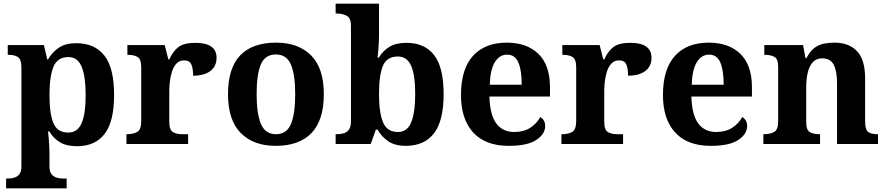

<svg xmlns="http://www.w3.org/2000/svg" viewBox="-20 -780 4802 1040"><path d="M13 240V187H25Q40 187 56.5 182.5Q73 178 84.5 164Q96 150 96 122V-413Q96 -459 77 -471Q58 -483 29 -483H22V-536H218L236 -458H240Q262 -497 298.5 -521.5Q335 -546 393 -546Q493 -546 545.5 -479Q598 -412 598 -266Q598 -121 546.5 -54.5Q495 12 397 12Q340 12 304.5 -9.5Q269 -31 247 -68H240Q242 -54 244 -30.5Q246 -7 247 15.5Q248 38 248 53V122Q248 150 259.5 164Q271 178 288 182.5Q305 187 319 187H341V240ZM350 -62Q400 -62 422 -112.5Q444 -163 444 -265Q444 -365 422.5 -418Q401 -471 351 -471Q291 -471 269.5 -418Q248 -365 248 -266Q248 -163 269.5 -112.5Q291 -62 350 -62Z M665 0V-53H668Q702 -53 723.5 -65.5Q745 -78 745 -125V-415Q745 -459 725.5 -471Q706 -483 673 -483H670V-536H872L892 -458H897Q917 -503 947 -525.5Q977 -548 1038 -548Q1153 -548 1153 -467Q1153 -421 1119.5 -395.5Q1086 -370 1026 -370Q1026 -411 1016 -432Q1006 -453 977 -453Q951 -453 935 -435Q919 -417 911 -390.5Q903 -364 900 -337Q897 -310 897 -293V-120Q897 -76 917 -64.5Q937 -53 967 -53H999V0Z M1473 10Q1353 10 1284 -59.5Q1215 -129 1215 -270Q1215 -411 1281 -480Q1347 -549 1476 -549Q1596 -549 1665 -480Q1734 -411 1734 -270Q1734 -129 1667.5 -59.5Q1601 10 1473 10ZM1475 -53Q1533 -53 1556 -108.5Q1579 -164 1579 -270Q1579 -377 1555.5 -431Q1532 -485 1474 -485Q1416 -485 1393 -431Q1370 -377 1370 -270Q1370 -164 1393.5 -108.5Q1417 -53 1475 -53Z M2178 10Q2120 10 2083.5 -14.5Q2047 -39 2025 -78H2016L1988 0H1798V-53H1805Q1824 -53 1841.5 -58Q1859 -63 1870 -78Q1881 -93 1881 -123V-640Q1881 -683 1857.5 -695Q1834 -707 1802 -707H1798V-760H2033V-589Q2033 -574 2032 -551.5Q2031 -529 2029 -506Q2027 -483 2025 -468H2032Q2054 -505 2089.5 -526.5Q2125 -548 2182 -548Q2280 -548 2331.5 -481.5Q2383 -415 2383 -270Q2383 -125 2330.5 -57.5Q2278 10 2178 10ZM2136 -65Q2186 -65 2207.5 -118Q2229 -171 2229 -271Q2229 -373 2207 -423.5Q2185 -474 2135 -474Q2076 -474 2054.5 -424Q2033 -374 2033 -270Q2033 -171 2054.5 -118Q2076 -65 2136 -65Z M2736 10Q2609 10 2543 -62.5Q2477 -135 2477 -265Q2477 -406 2542 -477.5Q2607 -549 2725 -549Q2834 -549 2896.5 -488Q2959 -427 2959 -308V-257H2631Q2634 -157 2668.5 -111Q2703 -65 2765 -65Q2817 -65 2853 -88.5Q2889 -112 2906 -146Q2933 -131 2933 -97Q2933 -54 2885 -22Q2837 10 2736 10ZM2806 -321Q2806 -398 2788 -441Q2770 -484 2727 -484Q2685 -484 2660 -442.5Q2635 -401 2633 -321Z M3021 0V-53H3024Q3058 -53 3079.5 -65.5Q3101 -78 3101 -125V-415Q3101 -459 3081.5 -471Q3062 -483 3029 -483H3026V-536H3228L3248 -458H3253Q3273 -503 3303 -525.5Q3333 -548 3394 -548Q3509 -548 3509 -467Q3509 -421 3475.5 -395.5Q3442 -370 3382 -370Q3382 -411 3372 -432Q3362 -453 3333 -453Q3307 -453 3291 -435Q3275 -417 3267 -390.5Q3259 -364 3256 -337Q3253 -310 3253 -293V-120Q3253 -76 3273 -64.5Q3293 -53 3323 -53H3355V0Z M3830 10Q3703 10 3637 -62.5Q3571 -135 3571 -265Q3571 -406 3636 -477.5Q3701 -549 3819 -549Q3928 -549 3990.5 -488Q4053 -427 4053 -308V-257H3725Q3728 -157 3762.5 -111Q3797 -65 3859 -65Q3911 -65 3947 -88.5Q3983 -112 4000 -146Q4027 -131 4027 -97Q4027 -54 3979 -22Q3931 10 3830 10ZM3900 -321Q3900 -398 3882 -441Q3864 -484 3821 -484Q3779 -484 3754 -442.5Q3729 -401 3727 -321Z M4115 0V-53H4117Q4151 -53 4173 -65Q4195 -77 4195 -122V-418Q4195 -460 4175.5 -471.5Q4156 -483 4123 -483H4120V-536H4330L4343 -465H4348Q4368 -503 4391.5 -520.5Q4415 -538 4442.5 -543.5Q4470 -549 4501 -549Q4578 -549 4622 -503Q4666 -457 4666 -356V-124Q4666 -78 4682.5 -65.5Q4699 -53 4733 -53H4736V0H4514V-329Q4514 -394 4496 -429Q4478 -464 4434 -464Q4401 -464 4382 -442.5Q4363 -421 4355 -385.5Q4347 -350 4347 -309V-118Q4347 -76 4366.5 -64.5Q4386 -53 4419 -53H4422V0Z"/></svg>

Font: Noto Serif Tamil
Style: Bold Italic
Weight: 700
Italic angle: -12°
Designer: Indian Type Foundry, Tom Grace, and the Monotype Design Team
Foundry: Monotype Imaging Inc.
Version: Version 2.003; ttfautohint (v1.8.4.7-5d5b)